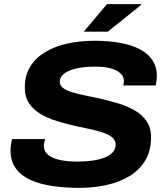

<svg xmlns="http://www.w3.org/2000/svg" viewBox="-20 -896 808 928"><path d="M363 12Q293 12 232.5 3Q172 -6 127 -26.5Q82 -47 56.5 -82Q31 -117 31 -168Q31 -181 33 -196.5Q35 -212 39 -224H198Q196 -218 194 -208.5Q192 -199 192 -191Q192 -165 212 -148Q232 -131 268.5 -123Q305 -115 355 -115Q391 -115 424.5 -119.5Q458 -124 483.5 -133.5Q509 -143 524 -159Q539 -175 539 -197Q539 -218 522 -232Q505 -246 476.5 -255.5Q448 -265 412.5 -272.5Q377 -280 340 -288Q297 -298 254.5 -311Q212 -324 177 -344.5Q142 -365 121 -396Q100 -427 100 -473Q100 -531 125.5 -573Q151 -615 196.5 -643Q242 -671 303.5 -685Q365 -699 437 -699Q506 -699 562 -688.5Q618 -678 657 -657.5Q696 -637 717 -605Q738 -573 738 -532Q738 -524 737 -512.5Q736 -501 733 -483H576Q578 -492 578.5 -497Q579 -502 579 -504Q579 -536 542.5 -555Q506 -574 443 -574Q385 -574 346.5 -564.5Q308 -555 288.5 -539Q269 -523 269 -501Q269 -483 284.5 -471Q300 -459 327.5 -450.5Q355 -442 389.5 -435Q424 -428 461 -420Q505 -410 549 -397Q593 -384 629.5 -363.5Q666 -343 688 -311Q710 -279 710 -232Q710 -166 681.5 -119.5Q653 -73 604.5 -44Q556 -15 493.5 -1.5Q431 12 363 12ZM385 -743 497 -876H661L662 -872L501 -743Z"/></svg>

Font: Archivo SemiExpanded
Style: Bold Italic
Weight: 700
Width: 6
Italic angle: -10°
Designer: Hector Gatti
Foundry: Omnibus-Type
Version: Version 2.001